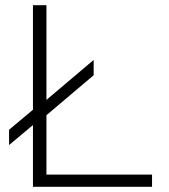

<svg xmlns="http://www.w3.org/2000/svg" viewBox="-20 -720 651 740"><path d="M107 0V-238L15 -161V-220L107 -297V-700H159V-335L341 -489V-430L159 -276V-47H566V0Z"/></svg>

Font: Red Hat Text Light
Style: Regular
Weight: 300
Designer: Pentagram, MCKL
Foundry: Pentagram, MCKL
Version: Version 1.023; ttfautohint (v1.8.3)